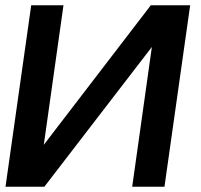

<svg xmlns="http://www.w3.org/2000/svg" viewBox="-20 -712 766 732"><path d="M1 0H149L559 -533L484 0H607L705 -692H555L147 -160L222 -692H99Z"/></svg>

Font: Cantarell
Style: BoldOblique
Weight: 700
Italic angle: -8°
Designer: Dave Crossland
Version: Version 0.024